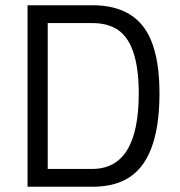

<svg xmlns="http://www.w3.org/2000/svg" viewBox="-20 -712 685 732"><path d="M332 0H85V-692H332Q501 -692 556 -558Q588 -481 588 -356Q588 -95 458 -27Q406 0 332 0ZM509 -356Q509 -555 420 -604Q384 -624 332 -624H162V-68H332Q509 -68 509 -356Z"/></svg>

Font: Titillium Web
Style: Regular
Weight: 400
Version: Version 1.002;PS 57.000;hotconv 1.0.70;makeotf.lib2.5.55311